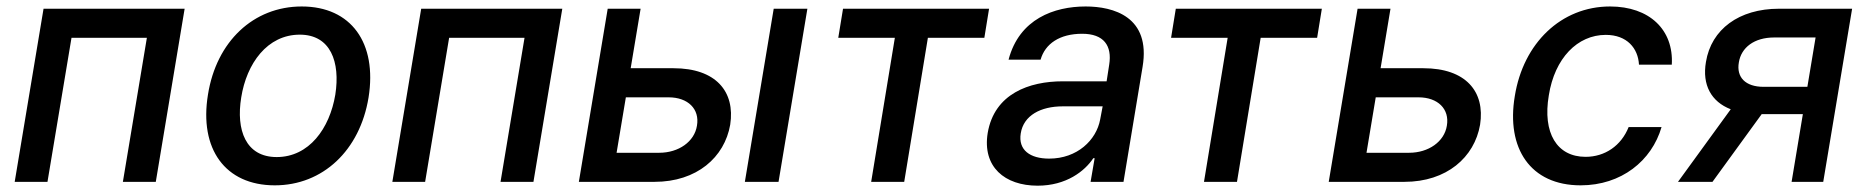

<svg xmlns="http://www.w3.org/2000/svg" viewBox="-20 -573 5881 605"><path d="M26.3 0H129.6L205.3 -453.8H442.8L367.2 0H470.9L561.8 -545.5H117.2Z M845.9 11C997.2 11 1114 -99.1 1141.3 -265.6C1169 -437.9 1086.3 -552.6 930.8 -552.6C778.8 -552.6 661.9 -442.5 635.3 -274.9C607.2 -103.7 689.6 11 845.9 11ZM740.1 -266C757.1 -372.9 822.1 -463.8 924.7 -463.8C1022 -463.8 1052.6 -377.5 1036.6 -274.9C1018.8 -168 953.8 -78.1 851.9 -78.1C753.9 -78.1 723.4 -163.7 740.1 -266Z M1216.3 0H1319.6L1395.2 -453.8H1632.8L1557.2 0H1660.9L1751.8 -545.5H1307.2Z M1804 0H2042.3C2175.8 0 2263.1 -77.4 2280.9 -180C2297.2 -284.8 2235.4 -358 2102.3 -358H1967.3L1998.6 -545.5H1894.9ZM1922.9 -91.6 1952.1 -266.3H2087C2147.4 -266.3 2185.4 -229.8 2176.1 -176.8C2168.3 -126.8 2118.6 -91.6 2057.2 -91.6ZM2327.1 0H2433.2L2524.1 -545.5H2418Z M2621.4 -453.8H2799.7L2725.1 0H2829.2L2903.8 -453.8H3081.7L3096.6 -545.5H2636.4Z M3249.6 12.1C3339.8 12.1 3398.1 -33.7 3425.1 -74.6H3429.3L3416.5 0H3520.2L3580.3 -362.2C3606.9 -521 3487.6 -552.6 3400.9 -552.6C3302.2 -552.6 3191.8 -513.8 3158 -384.9H3258.9C3273.1 -435 3318.9 -466.6 3389.9 -466.6C3458.1 -466.6 3484.7 -429.3 3475.1 -369L3467 -316.8H3329.2C3222.7 -316.8 3113.3 -277.7 3092.3 -154.1C3074.9 -47.2 3146 12.1 3249.6 12.1ZM3196.4 -152.7C3205.3 -209.5 3259.6 -237.9 3328.5 -237.9H3454.5L3446.7 -196.7C3434.7 -131.4 3374.3 -73.2 3285.9 -73.2C3225.9 -73.2 3187.9 -100.1 3196.4 -152.7Z M3670.1 -453.8H3848.4L3773.8 0H3877.8L3952.4 -453.8H4130.3L4145.2 -545.5H3685Z M4166.9 0H4405.2C4538.7 0 4626.1 -77.4 4643.8 -180C4660.2 -284.8 4598.4 -358 4465.2 -358H4330.3L4361.5 -545.5H4257.8ZM4285.9 -91.6 4315 -266.3H4449.9C4510.3 -266.3 4548.3 -229.8 4539.1 -176.8C4531.2 -126.8 4481.5 -91.6 4420.1 -91.6Z M4960.6 11C5089.1 11 5184.7 -66.4 5215.6 -172.6H5111.9C5088.4 -113.6 5036.9 -78.8 4976.2 -78.8C4886 -78.8 4840.2 -153.8 4860.4 -272.7C4878.9 -389.6 4950.6 -463.1 5039.8 -463.1C5107.2 -463.1 5141.7 -420.5 5144.5 -369.3H5247.9C5254.3 -479.4 5177.2 -552.6 5053.3 -552.6C4899.1 -552.6 4779.8 -436.8 4753.2 -270.2C4725.5 -105.8 4802.2 11 4960.6 11Z M5625.4 0H5725.1L5816.1 -545.5H5585.6C5459.5 -545.5 5372.2 -480.5 5355.5 -377.8C5343 -305.4 5372.2 -252.5 5433.6 -228.7L5267.4 0H5376.1L5531.2 -213.4H5547.2H5660.9ZM5459.2 -376.4C5466.6 -423.3 5507.8 -454.9 5570.3 -454.9H5701L5675.1 -299.4H5537.3C5479.4 -299.4 5451 -329.9 5459.2 -376.4Z"/></svg>

Font: Margiela Sans Medium
Style: Italic
Weight: 500
Italic angle: -9.39999°
Designer: Stefan Endress, Andreas Faust
Version: Version 1.100;FEAKit 1.0